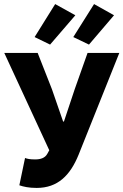

<svg xmlns="http://www.w3.org/2000/svg" viewBox="-20 -911 606 943"><path d="M160 12C264 12 325 -50 366 -151L566 -651H410L347 -473L294 -314H290L235 -473L165 -651H1L222 -173L212 -155C201 -135 179 -128 153 -128C126 -128 114 -131 103 -135L75 -1C95 6 122 12 160 12ZM226 -692 350 -836 251 -891 150 -729ZM417 -692 540 -836 442 -891 340 -729Z"/></svg>

Font: Source Sans Pro
Style: Bold
Weight: 700
Designer: Paul D. Hunt
Foundry: Adobe Systems Incorporated
Version: Version 3.006;hotconv 1.0.111;makeotfexe 2.5.65597